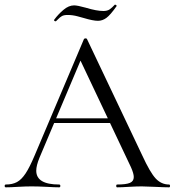

<svg xmlns="http://www.w3.org/2000/svg" viewBox="-24 -801 747 821"><path d="M204 -295H469L476 -275H194ZM699 0Q680 0 640 -2Q600 -4 582 -4Q560 -4 526 -2Q494 0 477 0Q473 0 473 -6Q473 -12 477 -12Q515 -12 531.5 -19Q548 -26 548 -44Q548 -59 536 -86L314 -555L339 -586L145 -127Q131 -93 131 -71Q131 -12 229 -12Q234 -12 234 -6Q234 0 229 0Q211 0 177 -2Q139 -4 111 -4Q85 -4 51 -2Q21 0 1 0Q-4 0 -4 -6Q-4 -12 1 -12Q29 -12 48.5 -22.5Q68 -33 85.5 -59.5Q103 -86 124 -136L335 -634Q337 -637 342 -637Q347 -637 348 -634L584 -137Q618 -63 642 -37.5Q666 -12 699 -12Q703 -12 703 -6Q703 0 699 0ZM467 -781H468Q471 -781 473.5 -778.5Q476 -776 474 -774Q448 -737 431 -724.5Q414 -712 395 -712Q374 -712 334 -724Q330 -725 308.5 -731Q287 -737 265 -737Q249 -737 240.5 -732Q232 -727 225.5 -720Q219 -713 215 -710H213Q210 -710 208 -712.5Q206 -715 208 -717Q225 -740 247.5 -759Q270 -778 293 -778Q307 -778 343 -768Q389 -754 418 -754Q435 -754 445 -761Q455 -768 467 -781Z"/></svg>

Font: Cormorant Infant
Style: Regular
Weight: 400
Designer: Christian Thalmann (Catharsis Fonts)
Foundry: Catharsis Fonts
Version: Version 4.000